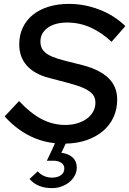

<svg xmlns="http://www.w3.org/2000/svg" viewBox="-20 -729 665 988"><path d="M4 -130Q23 -150 41 -169.5Q59 -189 78 -209Q137 -146 194.5 -116Q252 -86 316 -86Q349 -86 377.5 -94.5Q406 -103 426.5 -118Q447 -133 459 -154Q471 -175 471 -201Q471 -227 456.5 -244Q442 -261 413 -274.5Q384 -288 339 -300Q294 -312 233 -328Q158 -347 118.5 -391Q79 -435 79 -501Q79 -549 97.5 -587.5Q116 -626 149.5 -653Q183 -680 230 -694.5Q277 -709 334 -709Q415 -709 491.5 -679.5Q568 -650 625 -595Q608 -575 590 -554.5Q572 -534 554 -514Q503 -562 446 -587.5Q389 -613 326 -613Q263 -613 225.5 -586Q188 -559 188 -515Q188 -486 203.5 -468Q219 -450 247.5 -438Q276 -426 316 -416Q356 -406 404 -394Q495 -370 539 -326.5Q583 -283 583 -217Q583 -166 563.5 -124.5Q544 -83 508.5 -53.5Q473 -24 424.5 -7.5Q376 9 318 10Q313 22 307 33.5Q301 45 296 57Q333 62 354 81.5Q375 101 375 133Q375 155 365 174Q355 193 337.5 207.5Q320 222 297 230.5Q274 239 247 239Q173 239 132 192L174 153Q204 185 248 185Q276 185 293.5 172.5Q311 160 311 138Q311 119 295 108.5Q279 98 255 98H221Q232 75 242.5 53Q253 31 263 8Q188 0 123 -35Q58 -70 4 -130Z"/></svg>

Font: Rosa Sans Medium
Style: Italic
Weight: 500
Italic angle: -12°
Designer: Pentagram / MCKL
Foundry: Pentagram / MCKL
Version: Version 1.005;September 16, 2019;FontCreator 11.5.0.2425 64-